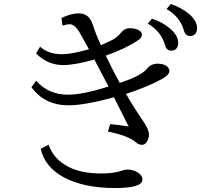

<svg xmlns="http://www.w3.org/2000/svg" viewBox="-20 -886 1040 959"><path d="M739.3 -793Q793.9 -773.9 828.6 -744.1Q870.1 -709 870.1 -671.4Q870.1 -649.9 856.9 -639.6Q847.7 -632.8 836.9 -632.8Q816.4 -632.8 808.1 -649.9Q806.6 -653.3 802.2 -667Q782.2 -730.5 718.3 -768.1ZM833 -866.2Q887.2 -847.2 922.9 -817.4Q964.4 -782.7 964.4 -744.6Q964.4 -723.6 951.2 -712.9Q941.9 -706.1 931.2 -706.1Q910.6 -706.1 902.3 -723.1Q900.9 -726.1 896.5 -740.2Q876.5 -803.7 812 -840.8ZM287.1 -795.9Q333.5 -819.3 373.5 -819.3Q425.8 -819.3 443.4 -762.7Q459.5 -711.9 484.4 -660.2Q527.3 -678.7 544.4 -688.5Q568.4 -702.1 583 -721.2Q601.1 -745.1 628.9 -745.1Q660.6 -745.1 679.2 -731Q689 -723.1 689 -711.9Q689 -698.2 670.4 -685.5Q607.4 -642.6 508.3 -607.9Q545.9 -530.3 578.1 -472.2Q684.1 -505.9 714.4 -543Q734.4 -567.9 767.1 -567.9Q804.7 -567.9 820.3 -547.9Q826.2 -540.5 826.2 -531.7Q826.2 -512.2 789.1 -491.7Q720.7 -453.1 609.4 -417Q648.9 -348.1 693.8 -283.2Q724.1 -239.7 724.1 -212.9Q724.1 -196.3 713.9 -178.7Q704.6 -162.6 689 -162.6Q672.9 -162.6 659.2 -174.8Q620.6 -208.5 519 -229L530.3 -266.1Q576.2 -262.2 623 -253.9L616.7 -266.1L597.2 -304.7L577.1 -344.7L556.2 -386.2L549.3 -399.9Q400.9 -359.9 322.3 -359.9Q203.6 -359.9 137.2 -450.2L160.2 -482.9Q222.2 -413.1 318.8 -413.1Q395 -413.1 522 -454.1L518.6 -460.4Q485.4 -524.4 456.1 -579.6L451.2 -588.9Q355 -561 295.9 -561Q217.8 -561 160.2 -619.1L180.2 -652.8Q221.2 -615.2 290.5 -615.2Q337.9 -615.2 424.3 -640.1Q400.9 -683.6 379.4 -720.7Q354.5 -765.1 327.6 -765.1Q317.9 -765.1 292 -758.3ZM223.1 -163.1Q246.1 -91.8 322.8 -52.2Q387.2 -19.5 485.8 -19.5Q546.9 -19.5 585 -32.7Q602.5 -39.1 617.7 -39.1Q645 -39.1 668.5 -24.4Q691.4 -10.3 691.4 11.2Q691.4 53.2 555.7 53.2Q398.9 53.2 299.3 0Q204.6 -50.3 183.1 -143.1Z"/></svg>

Font: BIZ UDMincho
Style: Regular
Weight: 400
Monospace: yes
Designer: TypeBank Co., Ltd.
Foundry: Morisawa Inc.
Version: Version 1.06